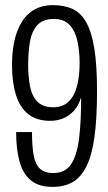

<svg xmlns="http://www.w3.org/2000/svg" viewBox="-20 -718 421 750"><path d="M186 12Q131 12 100 -14Q69 -40 56 -88Q43 -136 43 -202H105Q105 -147 111.5 -111.5Q118 -76 136 -59Q154 -42 188 -42Q235 -42 258 -77Q281 -112 289 -178Q297 -244 297 -338Q286 -303 266.5 -283Q247 -263 224 -254.5Q201 -246 176 -246Q123 -246 90 -272.5Q57 -299 42 -348Q27 -397 27 -462Q27 -539 46 -592Q65 -645 100.5 -671.5Q136 -698 186 -698Q231 -698 263.5 -683Q296 -668 317 -630.5Q338 -593 348.5 -528Q359 -463 359 -363Q359 -255 349 -183Q339 -111 317.5 -68Q296 -25 263.5 -6.5Q231 12 186 12ZM188 -299Q225 -299 248 -321Q271 -343 281 -382.5Q291 -422 291 -471Q291 -518 282.5 -557.5Q274 -597 252 -620.5Q230 -644 190 -644Q148 -644 126 -620Q104 -596 97 -555Q90 -514 90 -464Q90 -418 97.5 -380Q105 -342 126.5 -320.5Q148 -299 188 -299Z"/></svg>

Font: Archivo ExtraCondensed Light
Style: Regular
Weight: 300
Width: 2
Designer: Hector Gatti
Foundry: Omnibus-Type
Version: Version 2.001